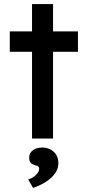

<svg xmlns="http://www.w3.org/2000/svg" viewBox="-20 -679 424 941"><path d="M137 0V-425H28V-525H137V-659H240V-525H362V-425H240V0ZM142 242 118 200Q139 195 155.5 179Q172 163 172 148Q172 142 168.5 138Q165 134 153 131Q135 126 129 117Q123 108 123 93Q123 71 141 57.5Q159 44 188 44Q221 44 243.5 65Q266 86 266 121Q266 159 232 191Q198 223 142 242Z"/></svg>

Font: Lexend Deca
Style: Regular
Weight: 400
Designer: Bonnie Shaver-Troup, Thomas Jockin
Foundry: Lexend
Version: Version 1.008; ttfautohint (v1.8.4.7-5d5b)